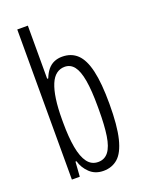

<svg xmlns="http://www.w3.org/2000/svg" viewBox="-140 -790 651 869"><g transform="rotate(-20 185.5 -355.5)"><path d="M205 12Q165 12 139 -13Q113 -38 104 -71H99L94 0H56V-723H107V-467H112Q122 -492 135 -507.5Q148 -523 165.5 -530.5Q183 -538 204 -538Q248 -538 276.5 -511Q305 -484 319 -424Q333 -364 333 -264Q333 -159 318 -98.5Q303 -38 274.5 -13Q246 12 205 12ZM196 -34Q227 -34 245.5 -58Q264 -82 271.5 -131Q279 -180 279 -255V-271Q279 -349 270.5 -397.5Q262 -446 244.5 -468.5Q227 -491 199 -491Q177 -491 159.5 -478Q142 -465 130.5 -437.5Q119 -410 113 -368.5Q107 -327 107 -271V-255Q107 -186 116 -136Q125 -86 144.5 -60Q164 -34 196 -34Z"/></g></svg>

Font: Archivo ExtraCondensed ExtraLight
Style: Regular
Weight: 250
Width: 2
Designer: Hector Gatti
Foundry: Omnibus-Type
Version: Version 2.001